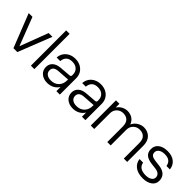

<svg xmlns="http://www.w3.org/2000/svg" viewBox="163 -1693 2695 2695"><g transform="rotate(45 1511.0 -345.0)"><path d="M19.5 -500H94L256 -79L415.5 -500H490.5L293.5 0H216.5Z M563 -700H631.5V0H563Z M1137.5 -324V0H1069V-82.5Q1042 -38.5 997 -14Q952 10.5 894 10.5Q819 10.5 771.8 -30.2Q724.5 -71 724.5 -135.5Q724.5 -195 765 -231.5Q805.5 -268 877.5 -274L1044 -287.5Q1069 -289.5 1069 -313V-328Q1069 -384.5 1033 -418Q997 -451.5 935.5 -451.5Q820.5 -451.5 808.5 -336.5H737.5Q741 -388.5 767.5 -427.8Q794 -467 838 -489Q882 -511 938 -511Q996.5 -511 1041.5 -487Q1086.5 -463 1112 -420.8Q1137.5 -378.5 1137.5 -324ZM793.5 -139.5Q793.5 -98.5 824 -74.5Q854.5 -50.5 907.5 -50.5Q980.5 -50.5 1024.8 -95.5Q1069 -140.5 1069 -215V-231.5L890 -219Q793.5 -212 793.5 -139.5Z M1645 -324V0H1576.5V-82.5Q1549.5 -38.5 1504.5 -14Q1459.5 10.5 1401.5 10.5Q1326.5 10.5 1279.2 -30.2Q1232 -71 1232 -135.5Q1232 -195 1272.5 -231.5Q1313 -268 1385 -274L1551.5 -287.5Q1576.5 -289.5 1576.5 -313V-328Q1576.5 -384.5 1540.5 -418Q1504.5 -451.5 1443 -451.5Q1328 -451.5 1316 -336.5H1245Q1248.5 -388.5 1275 -427.8Q1301.5 -467 1345.5 -489Q1389.5 -511 1445.5 -511Q1504 -511 1549 -487Q1594 -463 1619.5 -420.8Q1645 -378.5 1645 -324ZM1301 -139.5Q1301 -98.5 1331.5 -74.5Q1362 -50.5 1415 -50.5Q1488 -50.5 1532.2 -95.5Q1576.5 -140.5 1576.5 -215V-231.5L1397.5 -219Q1301 -212 1301 -139.5Z M2079.5 -304.5Q2079.5 -379 2045.2 -412.5Q2011 -446 1953 -446Q1896.5 -446 1858.2 -408.2Q1820 -370.5 1820 -311.5V0H1751.5V-500H1820V-425.5Q1846.5 -467 1888 -489Q1929.5 -511 1971.5 -511Q2028 -511 2070.8 -483.5Q2113.5 -456 2133 -403Q2157 -454.5 2203.8 -482.8Q2250.5 -511 2299 -511Q2375 -511 2424.5 -461.8Q2474 -412.5 2474 -319V0H2407V-304.5Q2407 -379 2372.5 -412.5Q2338 -446 2280 -446Q2224 -446 2185.2 -408.2Q2146.5 -370.5 2146.5 -311.5V0H2079.5Z M2814 -215 2735 -224.5Q2660 -233.5 2620.8 -266.8Q2581.5 -300 2581.5 -364Q2581.5 -431.5 2632.2 -470.8Q2683 -510 2771 -510Q2858 -510 2911.2 -467Q2964.5 -424 2972.5 -349.5H2904.5Q2896 -401 2863.5 -426Q2831 -451 2770.5 -451Q2716 -451 2682.5 -428Q2649 -405 2649 -367.5Q2649 -331 2672.8 -313.8Q2696.5 -296.5 2744 -290.5L2824 -281Q2981 -262 2981 -131Q2981 -67 2928.2 -29Q2875.5 9 2789 9Q2691.5 9 2633.8 -35.2Q2576 -79.5 2568 -151.5H2639Q2656 -50 2789.5 -50Q2845 -50 2879.2 -71.8Q2913.5 -93.5 2913.5 -130Q2913.5 -202.5 2814 -215Z"/></g></svg>

Font: Overused Grotesk Book
Style: Regular
Weight: 375
Version: Version 0.004